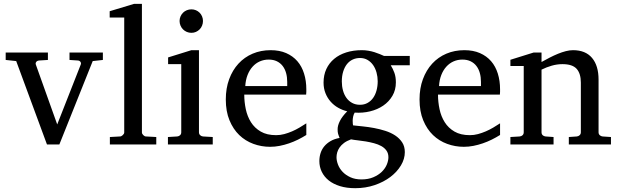

<svg xmlns="http://www.w3.org/2000/svg" viewBox="-20 -757 3241 1006"><path d="M465.8 -437 291 0H226.1L64.9 -437L9.8 -442.9V-481.9H231V-442.9L183.1 -439.9Q174.8 -439 169.9 -432.6Q165 -426.3 168 -418L279.8 -105L402.8 -418Q406.2 -425.8 401.9 -432.4Q397.5 -439 389.2 -439.9L344.2 -442.9V-481.9H519V-442.9Z M555.7 0V-39.1L608.9 -42Q615.7 -42 623.3 -49.1Q630.9 -56.2 630.9 -63V-665H554.7V-698.2L682.6 -736.8H723.6V-63Q723.6 -56.2 730.7 -49.1Q737.8 -42 744.6 -42L798.8 -39.1V0Z M859.9 0V-39.1L908.7 -42Q918 -43 923.8 -48.8Q929.7 -54.7 929.7 -64V-420.9H860.8V-456.1L982.9 -494.1H1022.5V-64Q1022.5 -54.7 1028.6 -48.8Q1034.7 -43 1043.5 -42L1094.7 -39.1V0ZM1043.5 -647Q1043.5 -634.3 1038.8 -622.8Q1034.2 -611.3 1025.9 -603Q1017.6 -594.7 1006.6 -589.8Q995.6 -585 982.9 -585Q970.2 -585 958.7 -589.8Q947.3 -594.7 939 -603Q930.7 -611.3 925.8 -622.8Q920.9 -634.3 920.9 -647Q920.9 -659.7 925.8 -670.9Q930.7 -682.1 939 -690.4Q947.3 -698.7 958.7 -703.4Q970.2 -708 982.9 -708Q995.6 -708 1006.6 -703.4Q1017.6 -698.7 1025.9 -690.4Q1034.2 -682.1 1038.8 -670.9Q1043.5 -659.7 1043.5 -647Z M1585 -49.8Q1564 -36.6 1541.3 -25.4Q1518.6 -14.2 1494.4 -5.9Q1470.2 2.4 1445.3 7.3Q1420.4 12.2 1395 12.2Q1349.6 12.2 1307.6 -3.2Q1265.6 -18.6 1233.6 -49.3Q1201.7 -80.1 1182.4 -126.7Q1163.1 -173.3 1163.1 -235.8Q1163.1 -294.4 1180.7 -342Q1198.2 -389.6 1229.5 -423.6Q1260.7 -457.5 1303.7 -475.8Q1346.7 -494.1 1397.9 -494.1Q1444.3 -494.1 1479.5 -478.8Q1514.6 -463.4 1538.1 -436.3Q1561.5 -409.2 1573.2 -371.3Q1585 -333.5 1585 -289.1V-275.9Q1585 -268.1 1584 -261.2H1259.8Q1259.8 -223.1 1267.8 -185.1Q1275.9 -147 1294.9 -116.7Q1314 -86.4 1346.2 -67.6Q1378.4 -48.8 1426.8 -48.8Q1448.2 -48.8 1469.2 -54.4Q1490.2 -60.1 1510.5 -68.8Q1530.8 -77.6 1549.3 -88.6Q1567.9 -99.6 1585 -110.8ZM1484.9 -328.1Q1484.9 -353 1479 -374.3Q1473.1 -395.5 1461.2 -411.1Q1449.2 -426.8 1430.9 -435.8Q1412.6 -444.8 1387.7 -444.8Q1362.8 -444.8 1341.3 -435.3Q1319.8 -425.8 1303.5 -407.7Q1287.1 -389.6 1277.1 -364Q1267.1 -338.4 1265.1 -306.2H1484.9Z M2015.1 66.9Q2015.1 46.4 2004.9 32Q1994.6 17.6 1977.8 8.3Q1960.9 -1 1939.7 -6.6Q1918.5 -12.2 1896.7 -15.9Q1875 -19.5 1854.5 -21.7Q1834 -23.9 1819.3 -26.9Q1797.4 -19 1782.7 -8.1Q1768.1 2.9 1759.3 15.6Q1750.5 28.3 1746.8 41.5Q1743.2 54.7 1743.2 66.9Q1743.2 85 1751 105.5Q1758.8 126 1774.9 143.1Q1791 160.2 1815.7 171.6Q1840.3 183.1 1874 183.1Q1909.7 183.1 1936.3 171.6Q1962.9 160.2 1980.5 143.1Q1998 126 2006.6 105.5Q2015.1 85 2015.1 66.9ZM1959 -331.1Q1959 -354.5 1952.9 -376.7Q1946.8 -398.9 1935.1 -415.8Q1923.3 -432.6 1906 -442.9Q1888.7 -453.1 1866.2 -453.1Q1845.2 -453.1 1827.6 -444.8Q1810.1 -436.5 1797.6 -420.7Q1785.2 -404.8 1778.1 -381.8Q1771 -358.9 1771 -330.1Q1771 -305.2 1777.1 -283Q1783.2 -260.7 1795.2 -244.1Q1807.1 -227.5 1825 -217.8Q1842.8 -208 1866.2 -208Q1888.7 -208 1906 -217.8Q1923.3 -227.5 1935.1 -244.1Q1946.8 -260.7 1952.9 -283.2Q1959 -305.7 1959 -331.1ZM2027.3 -415Q2038.6 -397 2046.4 -375.7Q2054.2 -354.5 2054.2 -325.2Q2054.2 -285.6 2036.1 -254.9Q2018.1 -224.1 1988 -203.6Q1958 -183.1 1919.2 -173.6Q1880.4 -164.1 1838.4 -167Q1832.5 -157.2 1830.3 -146Q1828.1 -134.8 1827.9 -125Q1827.6 -115.2 1828.6 -108.2Q1829.6 -101.1 1830.1 -100.1Q1852.5 -97.7 1881.3 -94.7Q1910.2 -91.8 1940.2 -86.2Q1970.2 -80.6 1999.3 -71.3Q2028.3 -62 2050.8 -47.1Q2073.2 -32.2 2087.2 -11Q2101.1 10.3 2101.1 40Q2101.1 75.7 2080.8 109.6Q2060.5 143.6 2025.4 170.2Q1990.2 196.8 1942.9 212.9Q1895.5 229 1841.3 229Q1796.4 229 1761.5 218.3Q1726.6 207.5 1702.6 188.5Q1678.7 169.4 1666 143.3Q1653.3 117.2 1653.3 86.9Q1653.3 64.9 1659.7 45.2Q1666 25.4 1679.2 9.5Q1692.4 -6.3 1712.2 -17.8Q1731.9 -29.3 1759.3 -34.2Q1756.3 -42 1754.4 -47.1Q1752.4 -52.2 1751.2 -56.9Q1750 -61.5 1749.5 -66.7Q1749 -71.8 1749 -80.1Q1749 -99.6 1761 -123.3Q1772.9 -147 1799.3 -173.8Q1774.4 -179.7 1752 -192.4Q1729.5 -205.1 1712.4 -224.4Q1695.3 -243.7 1685.3 -268.8Q1675.3 -293.9 1675.3 -324.2Q1675.3 -363.8 1689.9 -395.3Q1704.6 -426.8 1731 -448.7Q1757.3 -470.7 1794.2 -482.4Q1831.1 -494.1 1876 -494.1Q1893.6 -494.1 1910.4 -491.2Q1927.2 -488.3 1942.1 -483.6Q1957 -479 1969.7 -473.6Q1982.4 -468.3 1992.2 -463.9H2127V-415Z M2600.1 -49.8Q2579.1 -36.6 2556.4 -25.4Q2533.7 -14.2 2509.5 -5.9Q2485.4 2.4 2460.4 7.3Q2435.5 12.2 2410.2 12.2Q2364.7 12.2 2322.8 -3.2Q2280.8 -18.6 2248.8 -49.3Q2216.8 -80.1 2197.5 -126.7Q2178.2 -173.3 2178.2 -235.8Q2178.2 -294.4 2195.8 -342Q2213.4 -389.6 2244.6 -423.6Q2275.9 -457.5 2318.8 -475.8Q2361.8 -494.1 2413.1 -494.1Q2459.5 -494.1 2494.6 -478.8Q2529.8 -463.4 2553.2 -436.3Q2576.7 -409.2 2588.4 -371.3Q2600.1 -333.5 2600.1 -289.1V-275.9Q2600.1 -268.1 2599.1 -261.2H2274.9Q2274.9 -223.1 2283 -185.1Q2291 -147 2310.1 -116.7Q2329.1 -86.4 2361.3 -67.6Q2393.6 -48.8 2441.9 -48.8Q2463.4 -48.8 2484.4 -54.4Q2505.4 -60.1 2525.6 -68.8Q2545.9 -77.6 2564.5 -88.6Q2583 -99.6 2600.1 -110.8ZM2500 -328.1Q2500 -353 2494.1 -374.3Q2488.3 -395.5 2476.3 -411.1Q2464.4 -426.8 2446 -435.8Q2427.7 -444.8 2402.8 -444.8Q2377.9 -444.8 2356.4 -435.3Q2335 -425.8 2318.6 -407.7Q2302.2 -389.6 2292.2 -364Q2282.2 -338.4 2280.3 -306.2H2500Z M2960.4 0V-39.1L3002.4 -42Q3011.2 -43 3017.3 -48.8Q3023.4 -54.7 3023.4 -64V-324.2Q3023.4 -371.6 3001.5 -396.2Q2979.5 -420.9 2927.2 -420.9Q2898.4 -420.9 2870.6 -412.8Q2842.8 -404.8 2817.4 -392.1V-64Q2817.4 -54.7 2823.2 -48.8Q2829.1 -43 2838.4 -42L2880.4 -39.1V0H2654.3V-39.1L2703.1 -42Q2712.4 -43 2718.3 -48.8Q2724.1 -54.7 2724.1 -64V-411.1H2654.3V-443.8L2776.4 -481.9H2817.4V-432.1Q2838.4 -443.8 2860.1 -455.1Q2881.8 -466.3 2903.3 -475.1Q2924.8 -483.9 2944.8 -489Q2964.8 -494.1 2982.4 -494.1Q3047.9 -494.1 3082 -453.6Q3116.2 -413.1 3116.2 -339.8V-64Q3116.2 -54.7 3122.3 -48.8Q3128.4 -43 3137.2 -42L3181.2 -39.1V0Z"/></svg>

Font: Charis SIL CyrE
Style: Regular
Weight: 400
Foundry: SIL International
Version: Version 5.000